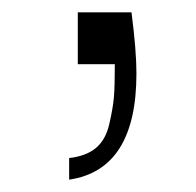

<svg xmlns="http://www.w3.org/2000/svg" viewBox="-20 -104 318 311"><path d="M106 0V-84H193Q201 -22 201 15Q201 171 92 187V152Q119 149 135 136Q151 123 157 97Q163 71 164.5 53.5Q166 36 166 0Z"/></svg>

Font: Afta serif
Style: Regular
Weight: 400
Designer: parq.ink
Foundry: Oriol Esparraguera Font
Version: Version 1.000